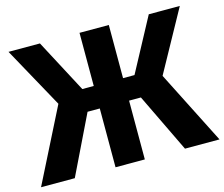

<svg xmlns="http://www.w3.org/2000/svg" viewBox="-106 -825 1117 956"><g transform="rotate(-15 453.0 -346.5)"><path d="M721 -379 913 0H735L589 -303H528V0H377V-303H314L167 0H-7L184 -379L11 -693H173L318 -419H377V-693H528V-419H587L734 -693H894Z"/></g></svg>

Font: Fira Sans BGR
Style: Bold
Weight: 700
Designer: bBox Type GmbH & Carrois Corporate GbR & Edenspiekermann AG
Foundry: bBox Type GmbH & Carrois Corporate GbR & Edenspiekermann AG
Version: Version 4.301